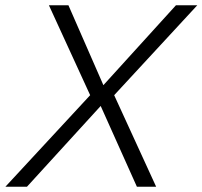

<svg xmlns="http://www.w3.org/2000/svg" viewBox="-41 -710 769 730"><path d="M709 -689.9 393.1 -348.1 552.7 0H479.5L341.8 -307.1L61.5 0H-20.5L301.8 -348.1L145 -689.9H219.2L352.1 -386.2L627.9 -689.9Z"/></svg>

Font: HK Grotesk Legacy
Style: Italic
Weight: 400
Italic angle: -13°
Designer: Alfredo Marco Pradil
Foundry: Hanken Design Co.
Version: Version 2.022;PS 002.022;hotconv 1.0.88;makeotf.lib2.5.64775